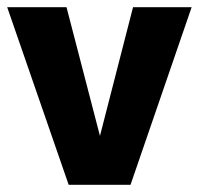

<svg xmlns="http://www.w3.org/2000/svg" viewBox="-20 -514 554 534"><path d="M513 -494 343 0H171L0 -494H165L258 -136L350 -494Z"/></svg>

Font: Blinker
Style: Regular
Weight: 400
Designer: Juergen Huber
Foundry: supertype
Version: 1.017